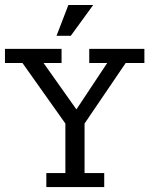

<svg xmlns="http://www.w3.org/2000/svg" viewBox="-29 -762 608 782"><path d="M159.7 -57.1H237.3V-258.8L62.5 -505.4H-8.8V-563H221.7V-505.4H148.4L282.2 -316.4L407.7 -505.4H334.5V-563H559.1V-505.4H482.9L315.4 -258.8V-57.1H395.5V0H159.7ZM201.2 -616.2 249.5 -741.7H350.6L259.3 -616.2Z"/></svg>

Font: Rokkitt
Style: Regular
Weight: 400
Version: Version 1.2; ttfautohint (v1.5) -l 7 -r 28 -G 50 -x 13 -D la